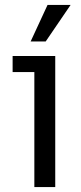

<svg xmlns="http://www.w3.org/2000/svg" viewBox="-20 -762 331 782"><path d="M119.9 0V-468.6H31.4V-534H205V0ZM104.8 -593.1 173.7 -742H267.6L166.1 -593.1Z"/></svg>

Font: Mozilla Text ExtraLight
Style: Regular
Weight: 200
Designer: Studio DRAMA
Foundry: Studio DRAMA
Version: Version 1.000